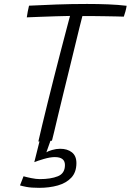

<svg xmlns="http://www.w3.org/2000/svg" viewBox="-20 -690 644 946"><path d="M173 235.5Q133.5 235.5 109.5 230.8Q85.5 226 78.5 223.5L96 178.5Q109.5 182.5 133.8 187.5Q158 192.5 176 192.5Q230 192.5 265 178.5Q300 164.5 300 123Q300 84 250 84Q227.5 84 196 93.2Q164.5 102.5 149 109L174.5 7Q171.5 7 169 7Q176 -23.5 187.8 -73.2Q199.5 -123 214.8 -184Q230 -245 246.2 -309.2Q262.5 -373.5 278 -433.2Q293.5 -493 306 -540Q311.5 -561.5 316.5 -579.8Q321.5 -598 325 -611.5Q296.5 -611 255.5 -609.8Q214.5 -608.5 175 -607Q135.5 -605.5 112 -604.5Q113.5 -615.5 116.8 -633.5Q120 -651.5 123 -662Q181.5 -665 257.2 -667.8Q333 -670.5 409 -670.5Q463 -670.5 513.2 -668.5Q563.5 -666.5 604 -661.5Q602 -648.5 598 -633.5Q594 -618.5 590 -608Q579 -608.5 554.8 -609Q530.5 -609.5 500.2 -610Q470 -610.5 439.8 -610.8Q409.5 -611 386 -611Q381 -592.5 371.2 -552.8Q361.5 -513 348.5 -459.5Q335.5 -406 321 -346.8Q306.5 -287.5 292.2 -229.5Q278 -171.5 266.2 -122Q254.5 -72.5 246.5 -39.2Q238.5 -6 236 3Q233 3.5 228.5 4L208.5 60.5Q216 55 236.5 49Q257 43 276 43Q312 43 334.2 60.5Q356.5 78 356.5 113.5Q356.5 158.5 331.5 185.2Q306.5 212 264.8 223.8Q223 235.5 173 235.5Z"/></svg>

Font: Grandstander ExtraLight
Style: Italic
Weight: 200
Italic angle: -15°
Designer: Tyler Finck
Foundry: Etcetera Type Co
Version: Version 1.200; ttfautohint (v1.8.3)